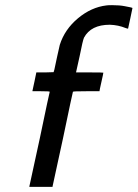

<svg xmlns="http://www.w3.org/2000/svg" viewBox="-20 -725 534 745"><path d="M381 -443Q381 -440 373.5 -407Q366 -374 366 -371H315Q263 -371 263 -369Q262 -368 224 -186Q215 -145 204.5 -96.5Q194 -48 189 -25L184 -2V0H94V-2L99 -25Q104 -48 114.5 -96.5Q125 -145 134 -186Q172 -368 173 -369Q173 -371 139 -371H106V-373L114 -410L121 -444H155L188 -445L191 -455Q192 -462 201.5 -504.5Q211 -547 212 -551Q231 -611 282.5 -654Q334 -697 393 -704Q399 -705 415 -705Q444 -705 464 -701Q492 -696 494 -694Q494 -693 486 -655.5Q478 -618 477 -614Q477 -613 468 -616Q439 -628 406 -629Q333 -629 306 -579Q301 -568 289 -507L275 -444H328Q381 -444 381 -443Z"/></svg>

Font: KaTeX_SansSerif
Style: Italic
Weight: 400
Version: Version 1.1; ttfautohint (v1.3)